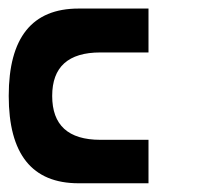

<svg xmlns="http://www.w3.org/2000/svg" viewBox="-20 -420 460 440"><path d="M320.3 -400.4Q320.3 -375 320.3 -299.8Q320.3 -299.8 210 -299.8Q99.6 -299.8 99.6 -200.2Q99.6 -99.6 210 -99.6Q320.3 -99.6 320.3 -99.6Q320.3 -66.4 320.3 0Q320.3 0 160.2 0Q0 0 0 -200.2Q0 -400.4 160.2 -400.4Q320.3 -400.4 320.3 -400.4Z"/></svg>

Font: Encounter VC
Style: Regular
Weight: 400
Designer: Silver Alicorn
Version: Version 1.0